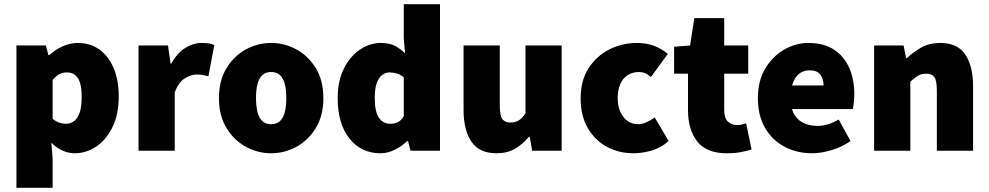

<svg xmlns="http://www.w3.org/2000/svg" viewBox="-20 -716 4696 912"><path d="M58 176V-500H198L210 -454H214Q242 -480 277.5 -496Q313 -512 350 -512Q409 -512 452.5 -480.5Q496 -449 520 -392Q544 -335 544 -258Q544 -172 514 -111.5Q484 -51 436.5 -19.5Q389 12 336 12Q305 12 276.5 -1Q248 -14 224 -38L230 38V176ZM294 -128Q314 -128 331 -140Q348 -152 358 -180Q368 -208 368 -256Q368 -297 360 -322.5Q352 -348 336.5 -360Q321 -372 298 -372Q279 -372 263 -364Q247 -356 230 -336V-152Q245 -139 261.5 -133.5Q278 -128 294 -128Z M638 0V-500H778L790 -414H794Q822 -465 860.5 -488.5Q899 -512 936 -512Q959 -512 973.5 -509.5Q988 -507 998 -502L970 -354Q957 -357 944 -359.5Q931 -362 914 -362Q887 -362 857.5 -343.5Q828 -325 810 -278V0Z M1268 12Q1204 12 1147.5 -19Q1091 -50 1055.5 -108.5Q1020 -167 1020 -250Q1020 -333 1055.5 -391.5Q1091 -450 1147.5 -481Q1204 -512 1268 -512Q1332 -512 1388.5 -481Q1445 -450 1480.5 -391.5Q1516 -333 1516 -250Q1516 -167 1480.5 -108.5Q1445 -50 1388.5 -19Q1332 12 1268 12ZM1268 -126Q1294 -126 1310 -141Q1326 -156 1333 -184Q1340 -212 1340 -250Q1340 -288 1333 -316Q1326 -344 1310 -359Q1294 -374 1268 -374Q1242 -374 1226 -359Q1210 -344 1203 -316Q1196 -288 1196 -250Q1196 -212 1203 -184Q1210 -156 1226 -141Q1242 -126 1268 -126Z M1788 12Q1695 12 1639.5 -58.5Q1584 -129 1584 -250Q1584 -332 1613.5 -390.5Q1643 -449 1690 -480.5Q1737 -512 1788 -512Q1829 -512 1855.5 -498.5Q1882 -485 1904 -462L1898 -534V-696H2070V0H1930L1918 -46H1914Q1889 -21 1855 -4.5Q1821 12 1788 12ZM1834 -128Q1854 -128 1869.5 -135.5Q1885 -143 1898 -164V-348Q1883 -362 1865 -367Q1847 -372 1830 -372Q1812 -372 1796 -360.5Q1780 -349 1770 -322.5Q1760 -296 1760 -252Q1760 -185 1780 -156.5Q1800 -128 1834 -128Z M2338 12Q2256 12 2219 -43.5Q2182 -99 2182 -192V-500H2354V-214Q2354 -166 2366.5 -150Q2379 -134 2404 -134Q2428 -134 2444 -144Q2460 -154 2476 -178V-500H2648V0H2508L2496 -66H2492Q2462 -30 2425.5 -9Q2389 12 2338 12Z M2990 12Q2919 12 2862 -19Q2805 -50 2771.5 -108.5Q2738 -167 2738 -250Q2738 -333 2775.5 -391.5Q2813 -450 2874 -481Q2935 -512 3006 -512Q3051 -512 3087.5 -498Q3124 -484 3152 -460L3072 -350Q3056 -364 3043 -369Q3030 -374 3016 -374Q2984 -374 2961 -359Q2938 -344 2926 -316Q2914 -288 2914 -250Q2914 -212 2927 -184Q2940 -156 2961.5 -141Q2983 -126 3010 -126Q3031 -126 3051.5 -135.5Q3072 -145 3090 -158L3156 -46Q3119 -13 3074 -0.5Q3029 12 2990 12Z M3432 12Q3335 12 3291.5 -44.5Q3248 -101 3248 -192V-366H3182V-494L3258 -500L3278 -630H3420V-500H3534V-366H3420V-195Q3420 -154 3438 -138Q3456 -122 3480 -122Q3492 -122 3503.5 -124.5Q3515 -127 3524 -130L3550 -6Q3531 0 3502 6Q3473 12 3432 12Z M3838 12Q3765 12 3706.5 -19Q3648 -50 3614 -108.5Q3580 -167 3580 -250Q3580 -331 3614.5 -389.5Q3649 -448 3704 -480Q3759 -512 3820 -512Q3894 -512 3942.5 -479.5Q3991 -447 4014.5 -392Q4038 -337 4038 -270Q4038 -248 4035.5 -227.5Q4033 -207 4031 -198H3716L3714 -310H3892Q3892 -339 3877.5 -360.5Q3863 -382 3824 -382Q3802 -382 3782 -370Q3762 -358 3749 -329Q3736 -300 3736 -250Q3736 -197 3755 -168.5Q3774 -140 3803 -129Q3832 -118 3862 -118Q3888 -118 3912.5 -125.5Q3937 -133 3964 -148L4020 -46Q3980 -18 3930 -3Q3880 12 3838 12Z M4132 0V-500H4272L4284 -440H4288Q4318 -469 4356.5 -490.5Q4395 -512 4446 -512Q4529 -512 4565.5 -456.5Q4602 -401 4602 -308V0H4430V-286Q4430 -334 4418 -350Q4406 -366 4380 -366Q4356 -366 4340 -356Q4324 -346 4304 -328V0Z"/></svg>

Font: Assistant ExtraLight ExtraBold
Style: Regular
Weight: 800
Version: Version 3.000